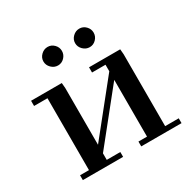

<svg xmlns="http://www.w3.org/2000/svg" viewBox="-141 -754 887 891"><g transform="rotate(-30 302.5 -308.5)"><path d="M32.2 -411.1V-439H196.8L199.2 -411.1V-106.9L415 -376V-411.1H342.8V-439H509.8L512.2 -411.1V-25.9H585V0H369.1V-25.9H415V-330.1L199.2 -61V-25.9H272V0H56.2V-25.9H104V-411.1ZM188 -533Q172.9 -547.9 172.9 -567.9Q172.9 -587.9 188 -602.5Q203.1 -617.2 223.1 -617.2Q243.2 -617.2 257.6 -602.5Q272 -587.9 272 -567.9Q272 -547.9 257.6 -533Q243.2 -518.1 223.1 -518.1Q203.1 -518.1 188 -533ZM357.9 -533Q342.8 -547.9 342.8 -567.9Q342.8 -587.9 357.9 -602.5Q373 -617.2 393.1 -617.2Q413.1 -617.2 427.5 -602.5Q441.9 -587.9 441.9 -567.9Q441.9 -547.9 427.5 -533Q413.1 -518.1 393.1 -518.1Q373 -518.1 357.9 -533Z"/></g></svg>

Font: Dehuti
Style: Bold
Weight: 700
Version: Version 1.2